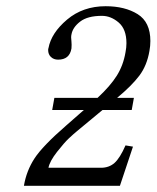

<svg xmlns="http://www.w3.org/2000/svg" viewBox="-20 -598 504 618"><path d="M411 -283 404 -244H310L228 -176Q217 -167 202 -153Q187 -139 163.5 -109Q140 -79 136 -58H305Q331 -58 348.5 -73.5Q366 -89 384 -130L408 -126L366 0H57Q65 -48 91 -88Q117 -128 193 -194L250 -244H148L155 -283H294Q335 -321 356 -354.5Q377 -388 384 -430Q387 -445 387 -459Q387 -504 362 -525.5Q337 -547 308 -547Q262 -547 238 -528.5Q214 -510 210 -487Q208 -479 210 -464Q211 -454 210 -442Q204 -406 167 -406Q153 -406 144 -414.5Q135 -423 135 -437Q135 -441 136 -443Q145 -492 196 -535Q247 -578 320 -578Q382 -578 423 -552.5Q464 -527 464 -466Q464 -450 461 -434Q453 -387 428.5 -354.5Q404 -322 357 -283Z"/></svg>

Font: Linux Libertine O
Style: Italic
Weight: 400
Italic angle: -12°
Designer: Philipp H. Poll
Foundry: Philipp H. Poll
Version: Version 5.1.6